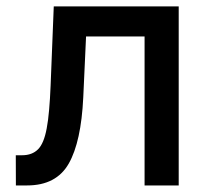

<svg xmlns="http://www.w3.org/2000/svg" viewBox="-20 -565 634 585"><path d="M28.1 -92H47.6Q77.8 -92 95.9 -110.1Q104.8 -119 111.3 -134.6Q117.9 -150.2 122.3 -173.8Q126.8 -197.4 129.6 -229.8Q132.5 -262.1 134.2 -304L143.8 -545.5H524.5V0H420.5V-453.8H242.2L233.7 -268.5Q227.3 -133.2 189.6 -66.8Q151.6 0 62.5 0H28.4Z"/></svg>

Font: Inter P Medium
Style: Regular
Weight: 500
Designer: Rasmus Andersson
Foundry: rsms
Version: Version 3.018;git-588b23468